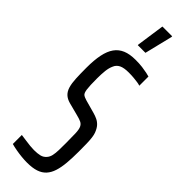

<svg xmlns="http://www.w3.org/2000/svg" viewBox="-305 -896 904 904"><g transform="rotate(45 147.5 -444.0)"><path d="M139 8Q122 8 102 6Q82 4 63 0.5Q44 -3 30 -7V-67Q46 -65 62.5 -62.5Q79 -60 94 -58.5Q109 -57 120 -57Q144 -57 160 -61Q176 -65 187 -78Q196 -88 199.5 -103.5Q203 -119 203.5 -140Q204 -161 204 -186Q204 -228 203 -252Q202 -276 196.5 -288Q191 -300 180 -305.5Q169 -311 149 -316L84 -333Q62 -339 49 -351.5Q36 -364 30 -384.5Q24 -405 22.5 -435Q21 -465 21 -506Q21 -557 28.5 -593Q36 -629 52 -651.5Q68 -674 94 -685Q120 -696 159 -696Q185 -696 204 -693.5Q223 -691 237 -688Q251 -685 257 -683V-622Q249 -625 238 -626.5Q227 -628 212.5 -629.5Q198 -631 178 -631Q146 -631 129 -622.5Q112 -614 105 -597Q97 -580 94.5 -557Q92 -534 92 -505Q92 -456 95 -435Q98 -414 105.5 -408Q113 -402 130 -397L195 -379Q210 -375 223.5 -368.5Q237 -362 247.5 -350.5Q258 -339 266 -318Q270 -307 272 -291Q274 -275 274.5 -253Q275 -231 275 -201Q275 -158 272 -124.5Q269 -91 261 -66Q253 -41 238 -24.5Q223 -8 199 0Q175 8 139 8ZM117 -752V-757L137 -896H202V-891L168 -752Z"/></g></svg>

Font: Saira UltraCondensed Medium
Style: Regular
Weight: 500
Width: 1
Designer: Hector Gatti with collaboration of the Omnibus-Type team
Foundry: Omnibus-Type
Version: Version 1.101